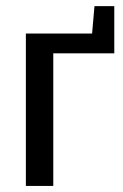

<svg xmlns="http://www.w3.org/2000/svg" viewBox="-20 -610 405 630"><path d="M64.9 0V-500H282.2L290 -589.8H355V-435.1H154.8V0Z"/></svg>

Font: 
Style: .
Weight: 400
Designer: Jovanny Lemonad
Foundry: Jovanny Lemonad
Version: Version 1.002